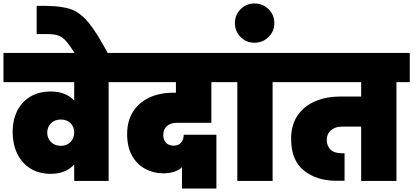

<svg xmlns="http://www.w3.org/2000/svg" viewBox="-31 -1046 2389 1110"><path d="M673 -740V-571H597V0H398V-95Q349 -41 263 -41Q193 -41 143 -73Q93 -105 67.5 -160Q42 -215 42 -284Q42 -350 67.5 -403Q93 -456 143 -486.5Q193 -517 263 -517Q348 -517 398 -465V-571H-11V-740ZM398 -280Q398 -313 376.5 -334Q355 -355 321 -355Q285 -355 263.5 -333Q242 -311 242 -279Q242 -247 263.5 -225Q285 -203 321 -203Q355 -203 376.5 -225Q398 -247 398 -280Z M404 -735Q370 -787 350 -809.5Q330 -832 306 -840.5Q282 -849 240 -849H181V-1012H237Q328 -1011 380.5 -992Q433 -973 480.5 -916Q528 -859 594 -735Z M913 -266Q913 -237 929 -220.5Q945 -204 973 -204Q1001 -204 1016 -221.5Q1031 -239 1031 -267H1220V44H1021V-79Q983 -44 913 -44Q859 -44 811 -68.5Q763 -93 733.5 -144Q704 -195 704 -271Q704 -346 737.5 -399.5Q771 -453 831.5 -481.5Q892 -510 971 -510H986V-571H651V-740H1286L1285 -571H1191V-336H993Q955 -336 934 -317Q913 -298 913 -266Z M1341 0V-571H1264V-740H1621V-571H1545V0Z M1440 -799Q1393 -799 1360 -832Q1327 -865 1327 -912Q1327 -960 1360 -993Q1393 -1026 1440 -1026Q1488 -1026 1521.5 -993Q1555 -960 1555 -912Q1555 -865 1521.5 -832Q1488 -799 1440 -799Z M2338 -571H2261V0H2057V-314H1946Q1907 -314 1882.5 -293Q1858 -272 1858 -238Q1858 -203 1879.5 -181.5Q1901 -160 1945 -160H1961V-1H1912Q1800 -1 1726 -60Q1652 -119 1652 -243Q1652 -325 1690.5 -380Q1729 -435 1793.5 -461.5Q1858 -488 1936 -488H2057V-571H1599V-740H2338Z"/></svg>

Font: Poppins Black A&M
Style: Regular
Weight: 900
Designer: Ninad Kale (Devanagari), Jonny Pinhorn (Latin)
Foundry: Indian Type Foundry
Version: 4.004